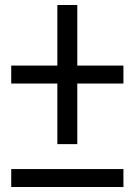

<svg xmlns="http://www.w3.org/2000/svg" viewBox="-20 -750 540 770"><path d="M210 -172V-415H25V-487H210V-730H290V-487H475V-415H290V-172ZM25 0V-72H475V0Z"/></svg>

Font: M PLUS 1 Code
Style: Regular
Weight: 400
Designer: Coji Morishita
Foundry: UNDERFOREST DESIGN
Version: Version 1.005